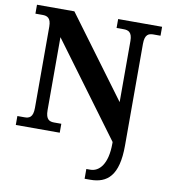

<svg xmlns="http://www.w3.org/2000/svg" viewBox="-100 -798 988 1123"><g transform="rotate(10 394.0 -237.0)"><path d="M479 240H512C613 240 678 187 678 8V-596C678 -653 701 -661 729 -661H771V-714H510V-661H552C579 -661 603 -653 603 -600V-237L250 -714H28V-661H70C97 -661 121 -653 121 -600V-118C121 -61 98 -53 70 -53H28V0H289V-53H247C219 -53 196 -61 196 -118V-551L603 0V9C603 132 555 182 503 182H479Z"/></g></svg>

Font: Noto Nastaliq Urdu
Style: Bold
Weight: 700
Designer: Monotype Design Team (Patrick Giasson: type design, Kamal Mansour: OpenType code, Glenda Bellarosa). Updated by Simon Co
Foundry: Monotype Imaging Inc., Simon Cozens
Version: Version 3.009